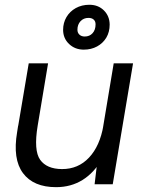

<svg xmlns="http://www.w3.org/2000/svg" viewBox="-20 -762 598 794"><path d="M382.2 -92 450.2 -500H530.2L446.2 0H371.2ZM236.2 -62.8Q303.3 -62.5 348.2 -110.3Q393.2 -158.2 407.7 -243.2L446.7 -239.8Q432.8 -160.3 401.2 -104Q369.5 -47.7 321.4 -17.8Q273.3 12 212 12Q118.3 12 75.1 -46Q31.8 -104 50.8 -215.7L55 -242.3H135.8Q118.8 -139.5 146 -101.3Q173.2 -63.2 236.2 -62.8ZM98.8 -500H178.8L135.8 -242.3L51.7 -220.7ZM241 -638.7Q241 -667.5 254.8 -691.2Q268.7 -714.8 293.4 -728.6Q318.2 -742.3 349.7 -742.3Q386.2 -742.3 409.8 -718.8Q433.3 -695.3 433.5 -660.2Q433.5 -629.7 419.7 -606.4Q405.8 -583.2 381.4 -569.9Q357 -556.7 326.5 -556.7Q290.2 -556.7 265.6 -580.1Q241 -603.5 241 -638.7ZM375.2 -661.5Q375.2 -674.2 367.3 -681.1Q359.5 -688 346 -688Q325.7 -688 312.9 -674.2Q300.2 -660.5 300.2 -639Q300.2 -626.5 308.4 -618.8Q316.7 -611 330.2 -611Q350.5 -611 362.8 -624.7Q375.2 -638.3 375.2 -661.5Z"/></svg>

Font: Oak Sans Light Italic
Style: Regular
Weight: 400
Italic angle: -9.5°
Foundry: Erik Kennedy, Walven
Version: Version 1.000;Glyphs 3.1.2 (3151)